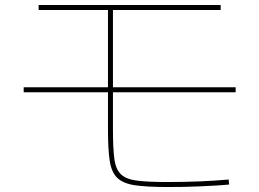

<svg xmlns="http://www.w3.org/2000/svg" viewBox="-20 -730 1040 770"><path d="M650 20Q569 20 521.5 13Q474 6 450.5 -16.5Q427 -39 420 -85Q413 -131 413 -210V-690H135V-710H865V-690H433V-210Q433 -136 438.5 -93.5Q444 -51 465 -31Q486 -11 530 -5.5Q574 0 650 0Q720 0 779.5 -2.5Q839 -5 897 -10L899 10Q869 13 839 14.5Q809 16 779 17.5Q749 19 717 19.5Q685 20 650 20ZM75 -360V-380H925V-360Z"/></svg>

Font: M PLUS 2 Thin
Style: Regular
Weight: 100
Designer: Coji Morishita
Foundry: UNDERFOREST DESIGN
Version: Version 1.001